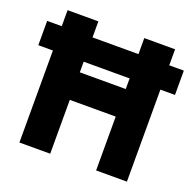

<svg xmlns="http://www.w3.org/2000/svg" viewBox="-135 -847 1016 1002"><g transform="rotate(20 372.5 -346.5)"><path d="M752 -490H671V21H500V-278H245V21H74V-490H-7V-625H74V-714H245V-625H500V-714H671V-625H752ZM500 -431V-490H245V-431Z"/></g></svg>

Font: Repo
Style: ExtraBold
Weight: 800
Designer: Stefan Peev
Foundry: Context Ltd
Version: Version 001.000